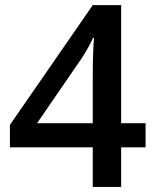

<svg xmlns="http://www.w3.org/2000/svg" viewBox="-20 -736 611 756"><path d="M553.2 -155.8H457V0H345.2V-155.8H19V-244.1L345.2 -715.8H457V-251H553.2ZM345.2 -251V-430.2Q345.2 -525.9 350.1 -586.9H346.2Q332.5 -554.7 303.2 -508.8L126 -251Z"/></svg>

Font: f0_32663          
Style: Regular
Weight: 600
Foundry: Ascender Corporation
Version: Version 1.10